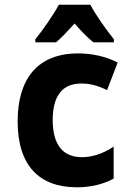

<svg xmlns="http://www.w3.org/2000/svg" viewBox="-20 -786 570 816"><path d="M130 -619V-606H218C240 -624 267 -653 297 -686C326 -653 352 -626 377 -606H464V-619C427 -666 387 -722 364 -766H230C210 -727 162 -658 130 -619ZM307 10C356 10 412 1 463 -27V-163C413 -129 365 -118 328 -118C253 -118 204 -164 204 -276C204 -377 244 -431 325 -431C362 -431 394 -423 435 -403L480 -520C429 -547 369 -559 312 -559C139 -559 55 -450 55 -270C55 -82 147 10 307 10Z"/></svg>

Font: Noto Sans Mono Condensed ExtraBold
Style: Regular
Weight: 800
Width: 3
Designer: Monotype Design Team
Foundry: Monotype Imaging Inc.
Version: Version 2.014